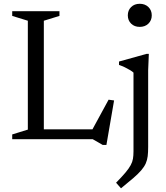

<svg xmlns="http://www.w3.org/2000/svg" viewBox="-20 -735 877 1014"><path d="M542 30.5H522.5L469.5 0H159.5V-52H523.5L458 -33L553.5 -208.5L582.5 -204.5ZM211.5 -625.5V0H44.5V-25L127 -50.5V-625.5L44.5 -651V-676H294V-651ZM718 -593Q690 -593 672.5 -610.2Q655 -627.5 655 -654Q655 -680.5 672.5 -697.8Q690 -715 718 -715Q746 -715 763.8 -697.8Q781.5 -680.5 781.5 -654Q781.5 -627.5 763.8 -610.2Q746 -593 718 -593ZM685 -351.5Q679.5 -357 667.2 -364.5Q655 -372 639.5 -379.5Q624 -387 608.5 -392V-410L754 -450.5H766L762.5 -364V41Q762.5 69.5 760 90Q757.5 110.5 749.8 128Q742 145.5 726.5 163.8Q711 182 684.8 204.8Q658.5 227.5 619 259.5L593 230Q624 198.5 642.5 176.5Q661 154.5 670.2 137.2Q679.5 120 682.2 103.2Q685 86.5 685 64.5Z"/></svg>

Font: Newsreader 16pt 16pt
Style: Regular
Weight: 400
Version: Version 1.003